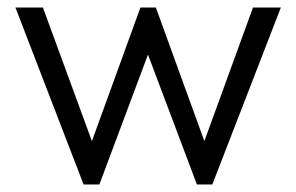

<svg xmlns="http://www.w3.org/2000/svg" viewBox="-20 -490 786 510"><path d="M202 0 21 -470H94L237 -80L211 -79L353 -470H394L536 -79L510 -80L652 -470H726L544 0H503L358 -385H388L244 0Z"/></svg>

Font: Outfit-Light
Style: Regular
Weight: 300
Designer: Rodrigo Fuenzalida
Foundry: fragTYPE
Version: Version 1.000